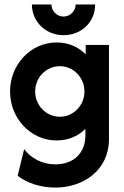

<svg xmlns="http://www.w3.org/2000/svg" viewBox="-20 -618 554 860"><path d="M264.6 -460.4C344.4 -460.4 406.2 -518.8 406.2 -597.9H318.8C318.8 -568.1 293.8 -543.8 264.6 -543.8C235.4 -543.8 210.4 -568.1 210.4 -597.9H122.9C122.9 -520.1 185.4 -460.4 264.6 -460.4ZM227.8 222.2C355.6 222.2 468.1 142.4 468.1 5.6V-416.7H363.9V-374.3C331.9 -407.6 286.8 -427.8 233.3 -427.8C118.1 -427.8 25 -329.2 25 -208.3C25 -87.5 118.1 11.1 233.3 11.1C286.1 11.1 330.6 -8.3 362.5 -41V-11.8C362.5 64.6 313.2 118.1 227.8 118.1C167.4 118.1 118.1 89.6 88.2 50L59 169.4C101.4 202.1 162.5 222.2 227.8 222.2ZM247.9 -95.1C186.8 -95.1 137.5 -145.8 137.5 -208.3C137.5 -270.8 186.8 -321.5 247.9 -321.5C309 -321.5 358.3 -270.8 358.3 -208.3C358.3 -145.8 309 -95.1 247.9 -95.1Z"/></svg>

Font: Afacad
Style: Bold
Weight: 700
Designer: Kristian Moeller
Foundry: Dicotype
Version: Version 1.000